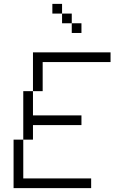

<svg xmlns="http://www.w3.org/2000/svg" viewBox="-20 -970 590 990"><path d="M200 -650H550V-700H150V-500H200ZM50 0H450V-50H100V-250H50ZM100 -250H150V-325H400V-375H150V-500H100ZM250 -900H300V-950H250ZM300 -850H350V-900H300ZM350 -800H400V-850H350Z"/></svg>

Font: LS-VG5000 Light Shifted
Style: Regular
Weight: 400
Designer: Justin Bihan, 2021
Foundry: Justin Bihan, 2021
Version: Version 1.000;Glyphs 3.1.2 (3151)